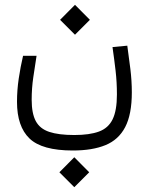

<svg xmlns="http://www.w3.org/2000/svg" viewBox="-20 -464 626 805"><path d="M285.6 167Q156.2 167 103.8 116.7Q51.3 66.4 51.3 -37.1Q51.3 -85.9 58.6 -135Q65.9 -184.1 76.7 -230H133.3Q126.5 -186 119.6 -140.1Q112.8 -94.2 112.8 -45.4Q112.8 11.2 129.9 43.5Q147 75.7 186.3 88.9Q225.6 102.1 291.5 102.1Q355.5 102.1 394.8 87.6Q434.1 73.2 452.1 36.4Q470.2 -0.5 470.2 -67.9Q470.2 -119.6 464.6 -167.7Q459 -215.8 451.7 -266.6L513.7 -272.5Q520.5 -225.1 526.6 -174.8Q532.7 -124.5 532.7 -76.7Q532.7 15.6 504.9 68.8Q477.1 122.1 422.1 144.5Q367.2 167 285.6 167ZM294.4 -318.4 231.9 -380.9 294.4 -443.8 356.9 -380.9ZM291.5 320.8 229 258.3 291.5 195.3 354 258.3Z"/></svg>

Font: Cascadia Mono PL Light
Style: Regular
Weight: 300
Monospace: yes
Designer: Aaron Bell
Foundry: Saja Typeworks
Version: Version 2404.023; ttfautohint (v1.8.4)